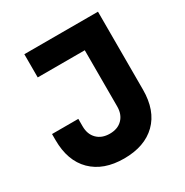

<svg xmlns="http://www.w3.org/2000/svg" viewBox="-171 -868 986 1025"><g transform="rotate(-30 321.5 -355.5)"><path d="M34 -250V-287H196V-241Q196 -192 225 -163Q254 -134 303 -134Q352 -134 380.5 -163Q409 -192 409 -241V-587H119V-730H573V-250Q573 -121 501.5 -51Q430 19 303 19Q177 19 105.5 -51.5Q34 -122 34 -250Z"/></g></svg>

Font: Sora-SIA
Style: Bold
Weight: 700
Designer: Jonathan Barnbrook, Julián Moncada
Foundry: Barnbrook Fonts
Version: Version 2.000